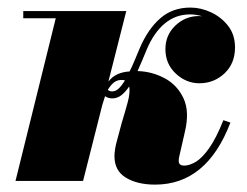

<svg xmlns="http://www.w3.org/2000/svg" viewBox="-20 -490 668 520"><path d="M131 -440.5H43V-460H322L273.5 -269Q284.5 -283 298.8 -289.2Q313 -295.5 331 -296.5Q338 -310.5 344.8 -326.8Q351.5 -343 358.5 -359.5Q380.5 -411 413.8 -440.2Q447 -469.5 496 -469.5Q523.5 -469.5 551.2 -456.8Q579 -444 597.8 -420Q616.5 -396 616.5 -361.5Q616.5 -318 588 -291.2Q559.5 -264.5 520 -264.5Q484 -264.5 456 -290.8Q428 -317 428 -357Q428 -395 455 -420.8Q482 -446.5 518.5 -446.5Q522.5 -446.5 527.5 -446Q511 -451 495 -451Q455.5 -451 426 -426.2Q396.5 -401.5 377 -355Q371 -340 364.8 -325.5Q358.5 -311 352.5 -297.5Q391.5 -296.5 425.8 -278.2Q460 -260 477 -223.8Q494 -187.5 480.5 -132L465 -64Q464 -59.5 464 -54Q464 -41.5 479 -41.5Q492.5 -41.5 509.5 -51.2Q526.5 -61 545.8 -87.8Q565 -114.5 585 -164.5L604 -158Q540 10 400 10Q352 10 321 -8.8Q290 -27.5 290 -67Q290 -77 292 -88.2Q294 -99.5 296.5 -108L309.5 -156.5Q318.5 -186 325.8 -212.8Q333 -239.5 330 -256Q320 -241 308.8 -232.2Q297.5 -223.5 284 -223.5Q273 -223.5 264.5 -229.5Q261 -219.5 257 -205.5L205 0H22ZM309.5 -273.5Q296.5 -273.5 287.5 -265.8Q278.5 -258 272 -246.5Q276.5 -242.5 284 -242.5Q293.5 -242.5 301.8 -250.5Q310 -258.5 318.5 -272Q314.5 -273.5 309.5 -273.5Z"/></svg>

Font: Bodoni* 11pt Fatface
Style: Italic
Weight: 900
Italic angle: -13°
Version: Version 2.3